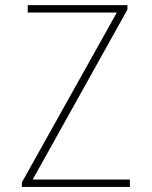

<svg xmlns="http://www.w3.org/2000/svg" viewBox="-20 -740 602 760"><path d="M66.4 0V-17.6L441.4 -688.5V-690.4H89.8V-719.7H484.4V-702.1L110.4 -31.2V-29.3H494.1V0Z"/></svg>

Font: Reddit Mono ExtraLight
Style: Regular
Weight: 250
Monospace: yes
Designer: Stephen Hutchings
Foundry: Reddit
Version: Version 1.014